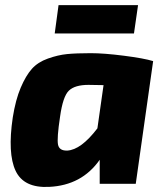

<svg xmlns="http://www.w3.org/2000/svg" viewBox="-20 -719 643 751"><path d="M504 -588H194L209 -699H520ZM511 0H370V-94Q300 6 172 12Q73 17 41 -51Q9 -119 30 -260Q41 -329 61 -376Q81 -423 104.5 -449.5Q128 -476 167.5 -490Q207 -504 242.5 -507.5Q278 -511 335 -511Q387 -511 465 -501Q543 -491 579 -480ZM385 -386 326 -387Q273 -387 249.5 -364.5Q226 -342 215 -263Q202 -177 207 -153Q212 -129 243 -130Q297 -133 361 -217Z"/></svg>

Font: Ezarion Extra Bold
Style: Italic
Weight: 800
Italic angle: -8°
Designer: Natanael Gama
Version: Version 1.001;PS 001.001;hotconv 1.0.70;makeotf.lib2.5.58329